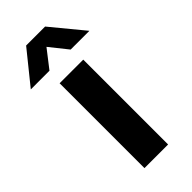

<svg xmlns="http://www.w3.org/2000/svg" viewBox="-290 -779 825 825"><g transform="rotate(-45 122.5 -366.0)"><path d="M51 0V-515.6H194.6V0ZM58.3 -584.5H-54.8V-585L63.9 -732H179.2L300.4 -585V-584.5H186.9L121.7 -666.2Z"/></g></svg>

Font: Inter Khmer Looped
Style: Regular
Weight: 400
Designer: Rasmus Andersson, Sovichet Tep
Foundry: Anagata Design
Version: Version 1.000